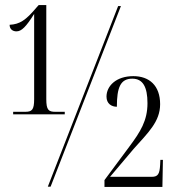

<svg xmlns="http://www.w3.org/2000/svg" viewBox="-20 -738 692 759"><path d="M32 -286H236V-296H199C172 -296 163 -303 163 -346V-718H133L124 -708C82 -658 58 -642 18 -640C18 -622 31 -614 45 -614C65 -614 83 -632 115 -683V-346C115 -303 106 -296 79 -296H32ZM169 0H180L458 -714H447ZM393 1H622L624 -106H614L613 -86C611 -51 605 -39 580 -39H415L508 -149C565 -213 613 -257 613 -326C613 -400 570 -437 507 -437C439 -437 401 -398 401 -356C401 -328 421 -316 442 -316C442 -392 456 -427 503 -427C545 -427 563 -394 563 -330C563 -261 535 -217 491 -158L393 -26Z"/></svg>

Font: Noto Serif Display ExtraCondensed Light
Style: Regular
Weight: 300
Width: 2
Designer: Monotype Design Team
Foundry: Monotype Imaging Inc.
Version: Version 2.009